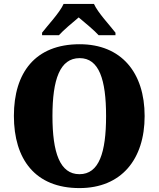

<svg xmlns="http://www.w3.org/2000/svg" viewBox="-20 -951 810 981"><path d="M195 -784V-771H281C301 -794 353 -838 382 -862C410 -839 467 -791 484 -771H570V-784C541 -822 480 -886 460 -931H305C285 -886 224 -822 195 -784ZM386 10C600 10 719 -137 719 -358C719 -580 600 -725 387 -725C160 -725 51 -580 51 -359C51 -137 160 10 386 10ZM386 -61C286 -61 248 -171 248 -358C248 -545 286 -654 387 -654C486 -654 522 -545 522 -358C522 -171 486 -61 386 -61Z"/></svg>

Font: Noto Serif Sinhala SemiCondensed Black
Style: Regular
Weight: 900
Width: 4
Designer: Jelle Bosma - Monotype Design Team
Foundry: Monotype Imaging Inc.
Version: Version 2.007